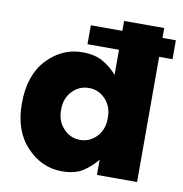

<svg xmlns="http://www.w3.org/2000/svg" viewBox="-82 -807 853 897"><g transform="rotate(10 344.0 -359.0)"><path d="M285.2 -593.8Q322.3 -593.8 434.6 -593.8Q434.6 -564.5 434.6 -474.6Q408.2 -505.9 369.1 -529.3Q330.1 -552.7 268.6 -552.7Q172.9 -552.7 101.6 -477.5Q31.2 -402.3 31.2 -269.5Q31.2 -269.5 31.2 -267.6Q31.2 -138.7 102.5 -63.5Q173.8 11.7 269.5 11.7Q331.1 11.7 369.1 -12.7Q407.2 -38.1 434.6 -72.3Q434.6 -47.9 434.6 0Q482.4 0 625 0Q625 -148.4 625 -593.8Q640.6 -593.8 688.5 -593.8Q688.5 -616.2 688.5 -683.6Q671.9 -683.6 625 -683.6Q625 -695.3 625 -730.5Q577.1 -730.5 434.6 -730.5Q434.6 -718.8 434.6 -683.6Q397.5 -683.6 285.2 -683.6Q285.2 -661.1 285.2 -593.8ZM328.1 -147.5Q282.2 -147.5 250 -181.6Q216.8 -215.8 216.8 -269.5Q216.8 -270.5 216.8 -272.5Q216.8 -326.2 250 -360.4Q282.2 -393.6 328.1 -393.6Q374 -393.6 406.2 -359.4Q438.5 -325.2 438.5 -272.5Q438.5 -271.5 438.5 -269.5Q438.5 -215.8 406.2 -181.6Q374 -147.5 328.1 -147.5Z"/></g></svg>

Font: Big-Shock
Style: Black
Weight: 400